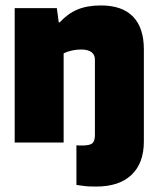

<svg xmlns="http://www.w3.org/2000/svg" viewBox="-20 -524 581 706"><path d="M214 0H34V-494H189L196 -442H200Q229 -474 265 -489Q301 -504 351 -504Q429 -504 469 -463Q509 -422 509 -342V-4Q509 76 463.5 119Q418 162 334 162Q319 162 306.5 161.5Q294 161 261 156V10Q266 11 270 11Q274 11 282 11Q310 11 319.5 3Q329 -5 329 -28V-305Q329 -323 316 -332.5Q303 -342 278 -342Q262 -342 245.5 -338.5Q229 -335 214 -328Z"/></svg>

Font: Blinker ExtraBold
Style: Regular
Weight: 800
Designer: Juergen Huber
Foundry: supertype
Version: Version 1.017;hotconv 1.0.117;makeotfexe 2.5.65602